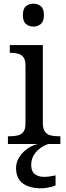

<svg xmlns="http://www.w3.org/2000/svg" viewBox="-20 -780 360 1040"><path d="M23 0V-42H36Q58 -42 76.5 -46.5Q95 -51 106.5 -65.5Q118 -80 118 -109V-426Q118 -456 106.5 -470.5Q95 -485 76.5 -489.5Q58 -494 36 -494H33V-536H212V-114Q212 -83 223 -67.5Q234 -52 253 -47Q272 -42 294 -42H307V0ZM161 -636Q137 -636 120.5 -650Q104 -664 104 -698Q104 -733 120.5 -746.5Q137 -760 161 -760Q184 -760 201 -746.5Q218 -733 218 -698Q218 -664 201 -650Q184 -636 161 -636ZM204 240Q140 240 103.5 213.5Q67 187 67 130Q67 99 84 72Q101 45 127.5 26Q154 7 185 0H242Q221 6 199.5 21.5Q178 37 163.5 60Q149 83 149 115Q149 148 168.5 163Q188 178 218 178Q232 178 247.5 176Q263 174 281 170V224Q271 229 257 232.5Q243 236 229 238Q215 240 204 240Z"/></svg>

Font: Noto Serif Armenian
Style: Regular
Weight: 400
Designer: Monotype Design Team
Foundry: Monotype Imaging Inc.
Version: Version 2.007